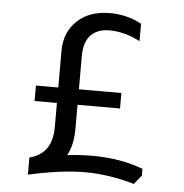

<svg xmlns="http://www.w3.org/2000/svg" viewBox="-50 -730 745 779"><g transform="rotate(5 322.5 -341.0)"><path d="M184 -512Q184 -590 236 -637Q285 -682 367 -682Q437 -682 496 -650V-579Q433 -612 371 -612Q324 -612 297 -586Q268 -557 268 -499V-363H441V-300H268V-203Q268 -136 244 -93Q297 -99 346 -99Q461 -99 553 -64V-36L523 0Q420 -30 323 -30Q225 -30 92 0V-70Q134 -80 158 -110Q184 -144 184 -202V-300H93V-363H184Z"/></g></svg>

Font: Almarai
Style: Regular
Weight: 400
Designer: Boutros International 2019
Foundry: Created by Boutros International 2019
Version: Version 1.10